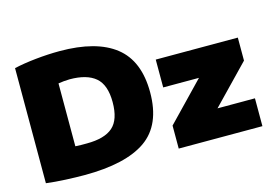

<svg xmlns="http://www.w3.org/2000/svg" viewBox="-98 -945 1625 1149"><g transform="rotate(-15 714.5 -370.0)"><path d="M296 7.5Q245.5 7.5 180.8 4.5Q116 1.5 60 -5.5V-718.5Q118 -732 195.2 -740Q272.5 -748 343.5 -748Q570.5 -748 687 -656.5Q803.5 -565 803.5 -370Q803.5 -168 677.8 -80.2Q552 7.5 296 7.5ZM358.5 -172Q468.5 -172 520 -217.5Q571.5 -263 571.5 -371.5Q571.5 -478 518 -523.8Q464.5 -569.5 357.5 -569.5Q342 -569.5 322 -567.5Q302 -565.5 287.5 -563V-173.5Q305 -172 322.5 -172Q340 -172 358.5 -172ZM881.5 0V-142.5L1108 -377.5H886.5V-550H1395V-407.5L1168 -172.5H1400V0Z"/></g></svg>

Font: Encode Sans SmExp Black
Style: Regular
Weight: 900
Width: 6
Designer: Multiple Designers
Foundry: Impallari Type
Version: Version 3.002; ttfautohint (v1.8.3) -l 8 -r 50 -G 200 -x 14 